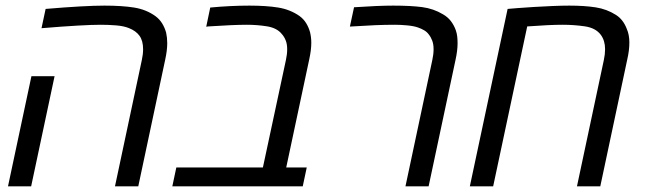

<svg xmlns="http://www.w3.org/2000/svg" viewBox="-20 -660 2286 680"><path d="M387.2 0 482.4 -447.8Q486.8 -467.8 486.8 -485.8Q486.8 -515.6 474.1 -533.2Q461.4 -550.8 436.5 -560.5Q418.5 -567.9 391.1 -570.1Q363.8 -572.3 336.9 -572.3Q305.7 -572.3 254.2 -569.3Q202.6 -566.4 127 -560.1L141.6 -628.4Q210.9 -634.3 263.2 -637.2Q315.4 -640.1 349.6 -640.1Q412.1 -640.1 454.8 -633.3Q497.6 -626.5 530.3 -603Q545.4 -591.8 554.4 -576.9Q563.5 -562 568.4 -544.4Q572.3 -526.4 572.3 -506.8Q572.3 -481.4 564.9 -447.8L469.7 0ZM8.3 0 91.3 -390.1H173.3L90.3 0Z M590.3 0 604.5 -66.9H911.1L992.7 -447.8Q997.1 -467.8 997.1 -485.8Q997.1 -503.9 991.9 -516.8Q986.8 -529.8 978 -539.6Q960.9 -561 925.8 -566.7Q890.6 -572.3 854 -572.3Q830.1 -572.3 796.1 -570.8Q762.2 -569.3 717.8 -566.4L710.4 -565.4L724.6 -633.3Q796.9 -640.1 863.3 -640.1Q923.3 -640.1 965.3 -633.3Q1007.3 -626.5 1040.5 -603.5Q1055.2 -592.8 1064.2 -578.1Q1073.2 -563.5 1078.1 -545.9Q1082.5 -527.8 1082.5 -508.3Q1082.5 -482.9 1075.2 -449.7L993.7 -66.9H1066.4L1052.2 0Z M1416 0 1511.2 -447.8Q1515.6 -467.8 1515.6 -485.8Q1515.6 -502.9 1511 -515.6Q1506.3 -528.3 1498.5 -538.1Q1492.2 -546.9 1482.2 -552.7Q1472.2 -558.6 1460.9 -562.5Q1445.8 -567.9 1422.1 -570.1Q1398.4 -572.3 1379.4 -572.3Q1342.8 -572.3 1308.6 -570.8Q1274.4 -569.3 1219.2 -565.9L1233.9 -634.3Q1277.3 -637.2 1312.3 -638.7Q1347.2 -640.1 1373 -640.1Q1435.1 -640.1 1475.3 -634.8Q1515.6 -629.4 1548.8 -609.4Q1565.9 -599.6 1576.9 -585.2Q1587.9 -570.8 1594.2 -553.2Q1598.1 -542 1599.4 -530.3Q1600.6 -518.6 1600.6 -506.8Q1600.6 -481.4 1593.3 -447.8L1498 0Z M1644 0 1777.8 -628.4Q1787.6 -629.4 1812.7 -631.3Q1837.9 -633.3 1870.6 -635.3Q1903.3 -637.2 1936.8 -638.7Q1970.2 -640.1 1996.1 -640.1Q2049.8 -640.1 2089.4 -634Q2128.9 -627.9 2161.1 -607.4Q2187 -591.3 2199.7 -558.1Q2209 -537.1 2209 -509.3Q2209 -481 2201.2 -447.8L2106 0H2023.4L2118.7 -447.8Q2123 -467.8 2123 -485.8Q2123 -516.1 2107.9 -536.6Q2089.8 -561 2051.3 -566.7Q2012.7 -572.3 1973.1 -572.3Q1926.3 -572.3 1847.2 -566.4L1726.6 0Z"/></svg>

Font: Open Sans
Style: Italic
Weight: 400
Italic angle: -12°
Designer: Monotype Design Team
Foundry: Monotype Imaging Inc.
Version: Version 3.000; ttfautohint (v1.8.4)